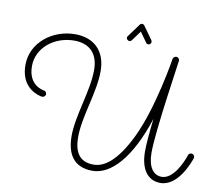

<svg xmlns="http://www.w3.org/2000/svg" viewBox="-90 -936 1226 1073"><g transform="rotate(10 523.5 -399.0)"><path d="M786 -316C777 -240 771 -171 771 -129C771 -30 812 30 886 30C987 30 1039 -117 1046 -138C1046 -140 1047 -142 1047 -144C1047 -153 1040 -162 1028 -162C1021 -162 1013 -157 1011 -149C996 -104 952 -5 887 -5C840 -5 808 -46 808 -129C808 -255 870 -651 870 -662C870 -671 862 -680 852 -680C843 -680 835 -673 833 -665C833 -662 788 -381 704 -206C627 -46 556 -6 500 -6C417 -6 389 -62 389 -144C389 -260 449 -405 449 -527C449 -639 383 -706 274 -706C144 -706 29 -615 29 -489C29 -385 91 -344 143 -331C144 -331 151 -330 152 -330C162 -330 171 -337 171 -348C171 -356 165 -365 155 -366C151 -367 66 -378 66 -489C66 -594 163 -670 275 -670C364 -670 412 -618 412 -527C412 -408 352 -259 352 -144C352 -46 389 29 500 29C604 29 710 -82 786 -316ZM645 -821C642 -825 637 -828 633 -828C627 -828 622 -825 619 -821L565 -747C562 -744 561 -741 561 -737C561 -729 569 -721 578 -721C583 -721 588 -724 591 -728L632 -784L672 -728C675 -723 680 -721 685 -721C694 -721 701 -729 701 -737C701 -740 700 -744 698 -747Z"/></g></svg>

Font: Sacramento
Style: Regular
Weight: 400
Designer: Astigmatic (AOETI)
Foundry: Astigmatic (AOETI)
Version: Version 1.000